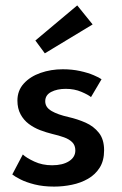

<svg xmlns="http://www.w3.org/2000/svg" viewBox="-20 -679 451 711"><path d="M212.5 -422.5Q247 -422.5 276.5 -416Q306 -409.5 327 -400.5Q348 -391.5 356 -385.5L317 -319.5Q307 -328 281.2 -339Q255.5 -350 223.5 -350Q191.5 -350 169.5 -338.5Q147.5 -327 147.5 -304Q147.5 -281.5 170.8 -268Q194 -254.5 234 -245.5Q267 -238 297 -224.8Q327 -211.5 346.2 -187.2Q365.5 -163 365.5 -122.5Q365.5 -84 349.2 -58.2Q333 -32.5 306 -17Q279 -1.5 246.2 5.2Q213.5 12 180.5 12Q140 12 108.2 4Q76.5 -4 55.5 -14.8Q34.5 -25.5 25.5 -33L64.5 -107Q77.5 -94.5 107 -80.8Q136.5 -67 173 -67Q212 -67 235.5 -82Q259 -97 259 -122Q259 -140.5 247.8 -152Q236.5 -163.5 217 -170.5Q197.5 -177.5 173.5 -183Q151 -188.5 128.2 -197.2Q105.5 -206 86.5 -220.2Q67.5 -234.5 56 -256Q44.5 -277.5 44.5 -306.5Q44.5 -343.5 68 -369.5Q91.5 -395.5 130 -409Q168.5 -422.5 212.5 -422.5ZM146 -481.5 111 -529 266 -659 323 -588.5Z"/></svg>

Font: League Spartan Thin Medium
Style: Regular
Weight: 500
Version: Version 2.002